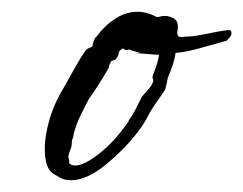

<svg xmlns="http://www.w3.org/2000/svg" viewBox="-20 -589 413 326"><path d="M101 -283Q89 -283 82.5 -287Q76 -291 69 -295Q56 -305 56 -337Q56 -358 64 -386Q72 -414 91 -445Q99 -459 107.5 -474.5Q116 -490 126 -504Q129 -507 132.5 -508Q136 -509 137 -511Q137 -513 139 -519Q141 -525 144 -527Q158 -546 176 -557.5Q194 -569 213 -569Q230 -569 246 -560Q249 -560 252.5 -561Q256 -562 260 -562Q267 -562 274.5 -558Q282 -554 282 -544Q282 -540 281.5 -538Q281 -536 281 -534Q281 -526 287 -526Q289 -526 292 -526.5Q295 -527 299 -527Q308 -527 322.5 -530Q337 -533 351 -535.5Q365 -538 370 -538Q373 -537 373 -533Q373 -529 370 -525.5Q367 -522 365 -520Q365 -520 349.5 -515.5Q334 -511 315 -506Q296 -501 285 -500L278 -499Q277 -490 273.5 -479.5Q270 -469 265 -457Q264 -453 263 -447.5Q262 -442 260 -436Q254 -427 247.5 -418Q241 -409 235 -399Q231 -391 226 -382.5Q221 -374 214 -365Q191 -335 159 -309Q127 -283 101 -283ZM108 -308Q123 -308 149.5 -329Q176 -350 199 -384H198Q205 -393 211 -405Q217 -417 221 -425Q221 -425 229.5 -434.5Q238 -444 239 -448Q241 -452 240 -453.5Q239 -455 239 -459V-460Q249 -484 250 -496Q245 -496 234 -497Q223 -498 215.5 -498.5Q208 -499 215 -499H217Q217 -500 210 -501.5Q203 -503 200 -505Q193 -503 190.5 -505.5Q188 -508 186 -505Q182 -503 181.5 -498Q181 -493 176 -488L175 -487Q175 -488 171 -486Q167 -484 168 -484V-482Q166 -481 165.5 -477.5Q165 -474 163 -471Q156 -459 147.5 -445.5Q139 -432 131 -421Q124 -408 116.5 -392.5Q109 -377 105 -361Q105 -357 103.5 -354Q102 -351 102 -349V-348Q102 -340 99 -333.5Q96 -327 96 -322Q98 -317 97.5 -314Q97 -311 100 -310Q102 -308 108 -308Z"/></svg>

Font: Vujahday Script
Style: Regular
Weight: 400
Designer: Robert E. Leuschke
Foundry: Robert E. Leuschke
Version: Version 1.010; ttfautohint (v1.8.3)